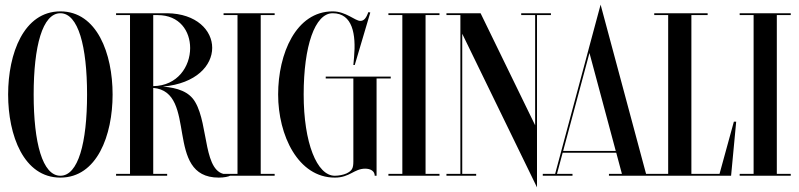

<svg xmlns="http://www.w3.org/2000/svg" viewBox="-20 -757 3441 827"><path d="M240 -708C82 -708 15 -526 15 -350C15 -174 82 8 240 8C398 8 465 -174 465 -350C465 -526 398 -708 240 -708ZM240 0C163 0 125 -142 125 -350C125 -558 163 -700 240 -700C317 -700 355 -558 355 -350C355 -142 317 0 240 0Z M970 -8C967 -7 962 -6 959 -6C854 -6 880 -217 821 -317C795.3 -362.2 744.6 -378.9 681.9 -384C826.1 -397.4 894 -475.4 894 -551C894 -626.2 826.4 -698.5 700 -700V-700H480V-692H540V-8H480V0H700V-8H640V-378.4C834.9 -361.8 684.5 8 922 8C945 8 965 4 973 -1ZM659 -692C754 -692 799 -623 799 -550C799 -470.7 745 -387.6 640 -386V-692Z M1163 -700H943V-692H1003V-8H943V0H1163V-8H1103V-692H1163Z M1663 -427H1383V-419H1502V-61.5C1502 -31.5 1496 -21.5 1472.5 -10C1459.5 -4 1439 0 1422 0C1345 0 1288 -142 1288 -350C1288 -558 1336 -700 1413 -700C1499 -700 1514 -609 1505 -510L1502 -477H1508L1575 -703L1567 -705C1557 -679 1548 -667 1532 -667C1509 -667 1470 -708 1413 -708C1255 -708 1178 -526 1178 -350C1178 -174 1264 8 1422 8C1487 8 1505 -30.5 1553 -30.5C1575.5 -30.5 1594 -20.5 1594 0H1602V-419H1663Z M1873 -700H1653V-692H1713V-8H1653V0H1873V-8H1813V-692H1873Z M2353 -700H2225V-692H2285V-217.4L2050 -700H1903V-692H1963V-8H1903V0H2031V-8H1971V-611.6L2293 50V-692H2353Z M2567 -737 2515 -544V-543.7L2371.1 -8H2317.9V0H2445.9V-8H2379.1L2403.5 -99H2634.4L2658.8 -8H2602.9V0H2822.9V-8H2762.8ZM2519 -528.8 2632.2 -107H2405.7Z M3079.2 -8H2958V-692H3028V-700H2798V-692H2858V-8H2798V0H3129L3151 -233H3141Z M3386 -700H3166V-692H3226V-8H3166V0H3386V-8H3326V-692H3386Z"/></svg>

Font: Picaflor 48 pt
Style: Regular
Weight: 400
Designer: Ariel Martín Pérez
Foundry: Tunera Type Foundry
Version: Version 1.000;hotconv 1.0.109;makeotfexe 2.5.65596